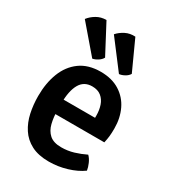

<svg xmlns="http://www.w3.org/2000/svg" viewBox="-184 -849 869 965"><g transform="rotate(30 250.0 -367.0)"><path d="M114.5 -210V-293.5H343V-306.5Q343 -338 334 -364.5Q325 -391 305 -407.2Q285 -423.5 252.5 -423.5Q205 -423.5 182.5 -383.8Q160 -344 160 -272V-236.5Q160 -192.5 168.8 -157Q177.5 -121.5 201 -100.8Q224.5 -80 269 -80Q306 -80 340.2 -90.2Q374.5 -100.5 406 -116Q420 -102 429 -81.2Q438 -60.5 440.5 -43Q404.5 -17 354 -1.8Q303.5 13.5 251 13.5Q190 13.5 149.2 -7.8Q108.5 -29 84.5 -65.8Q60.5 -102.5 50.5 -149Q40.5 -195.5 40.5 -246Q40.5 -321 63.5 -380.2Q86.5 -439.5 133.8 -474Q181 -508.5 253 -508.5Q318 -508.5 363 -480.2Q408 -452 431 -403.8Q454 -355.5 454 -296Q454 -269 452 -250.5Q450 -232 445 -210ZM147 -748 235.5 -580.5Q228 -566.5 212.2 -556.5Q196.5 -546.5 182 -544L50 -698Q65.5 -718.5 90.5 -733.2Q115.5 -748 147 -748ZM314.5 -748 392.5 -577Q384.5 -563.5 368.2 -554.5Q352 -545.5 337 -544L215 -704.5Q232 -724 257.5 -737Q283 -750 314.5 -748Z"/></g></svg>

Font: Signika Medium
Style: Regular
Weight: 500
Designer: Anna Giedry
Foundry: Anna Giedry
Version: Version 2.000